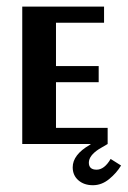

<svg xmlns="http://www.w3.org/2000/svg" viewBox="-20 -429 381 572"><path d="M309.6 44.5Q290.9 76.5 267.8 76.5Q244.7 76.5 244.7 55.6Q244.7 34.7 274.9 15.1L300.7 0V-48H146.8V-184.2H274V-232.2H146.8V-361.2H290V-409.3H46.3V0H250.9L247.3 2.7Q196.6 32 196.6 69.4Q196.6 93.4 213.5 108.1Q230.4 122.8 256.7 122.8Q282.9 122.8 305.2 104.5Q327.4 86.3 340.7 64.1Z"/></svg>

Font: Gidugu
Style: Regular
Weight: 400
Designer: Purushoth Kumar Guthula
Foundry: Silicon Andhra, USA.
Version: Version 1.0.5; ttfautohint (v1.2.25-373a) -l 7 -r 28 -G 50 -